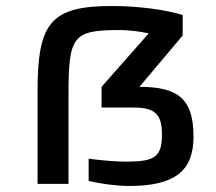

<svg xmlns="http://www.w3.org/2000/svg" viewBox="-20 -612 719 639"><path d="M409 7C563 7 624 -44 624 -157C624 -281 575 -323 444 -323L588 -494V-562C530 -580 439 -592 353 -592C148 -592 105 -536 105 -308V0H208V-292C208 -491 220 -512 378 -512C407 -512 442 -508 475 -501L318 -323V-254H425C495 -254 519 -233 519 -165C519 -90 496 -74 399 -74C369 -74 316 -78 275 -84V-10C310 -1 369 7 409 7Z"/></svg>

Font: Saira UNSAM Medium SC
Style: Regular
Weight: 500
Designer: Hector Gatti with collaboration of the Omnibus-Type team
Foundry: Omnibus-Type
Version: Version 1.072;PS 001.072;hotconv 1.0.88;makeotf.lib2.5.64775